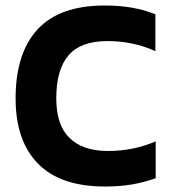

<svg xmlns="http://www.w3.org/2000/svg" viewBox="-20 -674 627 704"><path d="M550.9 -20.5V-155.6Q468.7 -120.4 376.8 -120.4Q281.9 -120.4 234.5 -168.9Q186.6 -215 186.3 -313.1Q186.3 -418.9 231.3 -471.2Q276.3 -523.4 374 -523.4Q468.1 -523.4 549.8 -486.5V-621.7Q509.2 -637.9 463.9 -645.8Q418.7 -653.8 364 -653.8Q198.3 -653.8 117.7 -566.3Q37.2 -478.9 37.2 -313.1Q37.2 -157.7 119.4 -73.9Q201.6 9.9 365.1 9.9Q418.4 9.9 462.7 2.5Q506.9 -4.9 550.9 -20.5Z"/></svg>

Font: Arad-VF Thin Dots1
Style: Regular
Weight: 100
Designer: Mohammad Darvishi
Version: Version 1.000;August 30, 2024;FontCreator 15.0.0.2992 64-bit